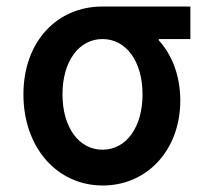

<svg xmlns="http://www.w3.org/2000/svg" viewBox="-20 -560 640 590"><path d="M295 -100C222 -100 172 -169 172 -270C172 -371 222 -440 295 -440C368 -440 418 -371 418 -270C418 -169 368 -100 295 -100ZM296 10C432 10 534 -99 534 -251C534 -325 510 -390 468 -436V-440H565V-540H295C155 -540 52 -432 52 -270C52 -108 154 10 296 10Z"/></svg>

Font: CommitMono
Style: Bold
Weight: 700
Monospace: yes
Designer: Eigil Nikolajsen
Foundry: Eigil Nikolajsen
Version: Version 1.143